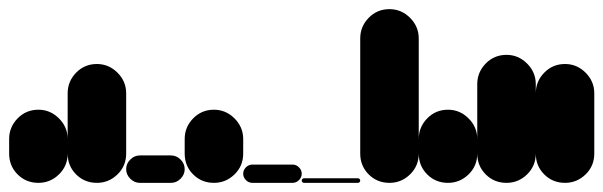

<svg xmlns="http://www.w3.org/2000/svg" viewBox="-20 -400 1320 420"><path d="M0 -64H128V-96H0ZM64 -128Q37 -128 18.5 -109Q0 -90 0 -64Q0 -37 18.5 -18.5Q37 0 64 0Q90 0 109 -18.5Q128 -37 128 -64Q128 -90 109 -109Q90 -128 64 -128ZM64 -160Q37 -160 18.5 -141Q0 -122 0 -96Q0 -69 18.5 -50.5Q37 -32 64 -32Q90 -32 109 -50.5Q128 -69 128 -96Q128 -122 109 -141Q90 -160 64 -160Z M128 -64H256V-196H128ZM192 -128Q165 -128 146.5 -109Q128 -90 128 -64Q128 -37 146.5 -18.5Q165 0 192 0Q218 0 237 -18.5Q256 -37 256 -64Q256 -90 237 -109Q218 -128 192 -128ZM192 -260Q165 -260 146.5 -241Q128 -222 128 -196Q128 -169 146.5 -150.5Q165 -132 192 -132Q218 -132 237 -150.5Q256 -169 256 -196Q256 -222 237 -241Q218 -260 192 -260Z M286 -60Q274 -60 265 -51Q256 -42 256 -30Q256 -18 265 -9Q274 0 286 0H354Q366 0 375 -9Q384 -18 384 -30Q384 -42 375 -51Q366 -60 354 -60Z M384 -64H512V-96H384ZM448 -128Q421 -128 402.5 -109Q384 -90 384 -64Q384 -37 402.5 -18.5Q421 0 448 0Q474 0 493 -18.5Q512 -37 512 -64Q512 -90 493 -109Q474 -128 448 -128ZM448 -160Q421 -160 402.5 -141Q384 -122 384 -96Q384 -69 402.5 -50.5Q421 -32 448 -32Q474 -32 493 -50.5Q512 -69 512 -96Q512 -122 493 -141Q474 -160 448 -160Z M532 -40Q524 -40 518 -34Q512 -28 512 -20Q512 -12 518 -6Q524 0 532 0H620Q628 0 634 -6Q640 -12 640 -20Q640 -28 634 -34Q628 -40 620 -40Z M645 -10Q643 -10 641.5 -8.5Q640 -7 640 -5Q640 -3 641.5 -1.5Q643 0 645 0H763Q765 0 766.5 -1.5Q768 -3 768 -5Q768 -7 766.5 -8.5Q765 -10 763 -10Z M768 -64H896V-316H768ZM832 -128Q805 -128 786.5 -109Q768 -90 768 -64Q768 -37 786.5 -18.5Q805 0 832 0Q858 0 877 -18.5Q896 -37 896 -64Q896 -90 877 -109Q858 -128 832 -128ZM832 -380Q805 -380 786.5 -361Q768 -342 768 -316Q768 -289 786.5 -270.5Q805 -252 832 -252Q858 -252 877 -270.5Q896 -289 896 -316Q896 -342 877 -361Q858 -380 832 -380Z M896 -64H1024V-96H896ZM960 -128Q933 -128 914.5 -109Q896 -90 896 -64Q896 -37 914.5 -18.5Q933 0 960 0Q986 0 1005 -18.5Q1024 -37 1024 -64Q1024 -90 1005 -109Q986 -128 960 -128ZM960 -160Q933 -160 914.5 -141Q896 -122 896 -96Q896 -69 914.5 -50.5Q933 -32 960 -32Q986 -32 1005 -50.5Q1024 -69 1024 -96Q1024 -122 1005 -141Q986 -160 960 -160Z M1024 -64H1152V-216H1024ZM1088 -128Q1061 -128 1042.5 -109Q1024 -90 1024 -64Q1024 -37 1042.5 -18.5Q1061 0 1088 0Q1114 0 1133 -18.5Q1152 -37 1152 -64Q1152 -90 1133 -109Q1114 -128 1088 -128ZM1088 -280Q1061 -280 1042.5 -261Q1024 -242 1024 -216Q1024 -189 1042.5 -170.5Q1061 -152 1088 -152Q1114 -152 1133 -170.5Q1152 -189 1152 -216Q1152 -242 1133 -261Q1114 -280 1088 -280Z M1152 -64H1280V-196H1152ZM1216 -128Q1189 -128 1170.5 -109Q1152 -90 1152 -64Q1152 -37 1170.5 -18.5Q1189 0 1216 0Q1242 0 1261 -18.5Q1280 -37 1280 -64Q1280 -90 1261 -109Q1242 -128 1216 -128ZM1216 -260Q1189 -260 1170.5 -241Q1152 -222 1152 -196Q1152 -169 1170.5 -150.5Q1189 -132 1216 -132Q1242 -132 1261 -150.5Q1280 -169 1280 -196Q1280 -222 1261 -241Q1242 -260 1216 -260Z"/></svg>

Font: Wavefont
Style: Bold
Weight: 700
Version: Version 3.004;gftools[0.9.33]